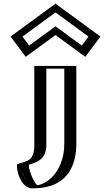

<svg xmlns="http://www.w3.org/2000/svg" viewBox="-20 -869 582 1037"><path d="M190.2 -513 190.3 -86C190.2 -0.4 140.4 -2.9 103.6 12C75.3 23.5 130.7 148 161.2 148C291.2 148 367.2 47 367.2 -92V-513ZM58.8 -673 126.8 -582 279.8 -694 432.8 -582 500.8 -673 279.8 -835ZM205.3 -498 205.3 -86C205.2 7.5 144.2 12.7 111.2 25.1C106.9 47.4 145.6 127.3 161.6 133C280.9 132.6 352.2 41.9 352.2 -92V-498ZM79.8 -669.9 279.8 -816.4 479.7 -669.9 429.6 -602.9 279.8 -712.6 129.9 -602.9ZM205.3 -498H352.2V-92C352.2 41.9 280.9 132.6 161.6 133C145.6 127.3 106.9 47.4 111.2 25.1C144.2 12.7 205.2 7.5 205.3 -86ZM79.8 -669.9 129.9 -602.9 279.8 -712.6 429.6 -602.9 479.7 -669.9 279.8 -816.4ZM190.2 -513H367.2V-92C367.2 47.3 290.8 147.5 161.7 148L159 148C129.3 137.4 90.1 55.3 96.5 22.3L98.1 14.1C137.9 -1 190.2 0.7 190.3 -86ZM58.8 -673 279.8 -835 500.8 -673 432.8 -582 279.8 -694 126.8 -582ZM230.3 -498H327.2V-92C327.2 36.8 252.8 121.2 180.1 131.7C156.9 107.2 130.4 37.1 137.2 20.6C171.5 8.7 230.2 -3.5 230.3 -86ZM101.5 -671.4 279.8 -802.1 458 -671.4 421.8 -622.9 279.8 -726.9 137.7 -622.9ZM165.2 -513 165.3 -86C165.2 5.2 120 0.5 82.8 14.6L72.4 18.5C66.8 47.4 88.5 127.6 134 143.8L145.8 148.1L162 148C334 147.4 392.2 36.8 392.2 -92V-513ZM37.1 -671.5 118.9 -562 279.8 -679.7 440.6 -562 522.4 -671.5 279.8 -849.3Z"/></svg>

Font: Hussar Outliner
Style: Regular
Weight: 700
Foundry: Cannot Into Space Fonts
Version: Version 0.92